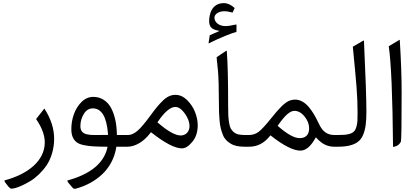

<svg xmlns="http://www.w3.org/2000/svg" viewBox="-20 -917 2609 1200"><path d="M205.6 -172.9C241.7 -120.6 259.8 -71.8 259.8 -27.3C259.8 87.9 154.8 171.4 9.8 210C8.3 210.4 7.8 210.9 7.3 211.4C6.8 213.9 9.3 218.8 15.1 227.1L34.2 251C40.5 258.3 46.4 262.2 52.2 262.2C57.6 262.2 65.9 260.7 77.1 257.8C100.1 251.5 135.3 235.4 170.9 213.9C206.1 192.4 243.7 156.7 271.5 115.7C298.8 74.7 318.4 15.1 318.4 -49.3C318.4 -112.8 297.9 -175.8 257.3 -238.8Z M573.2 -73.2C551.8 -73.2 540.5 -73.7 522.9 -77.6C499 -83 482.4 -97.2 482.4 -128.4C482.4 -156.7 489.7 -182.6 504.4 -205.6C518.6 -228.5 537.1 -239.7 560.1 -239.7C614.7 -239.7 646.5 -187 654.8 -81.5L655.3 -73.7H647.5C629.9 -73.2 605 -73.2 573.2 -73.2ZM403.8 210.4C399.9 211.9 399.9 211.9 401.4 214.4C402.3 217.8 404.8 222.2 408.7 227.1L433.6 256.3C438.5 262.7 445.8 264.2 455.1 261.7C518.1 244.6 574.2 214.4 619.1 171.9C664.1 129.4 695.8 71.3 706.1 6.3L707 0H713.4H772.9C776.4 -3.4 777.8 -13.2 777.8 -30.3V-42.5C777.8 -59.6 776.4 -69.8 772.9 -73.2H717.8H710.4V-80.6C709 -143.6 697.3 -198.7 674.3 -242.2C650.9 -285.2 611.8 -311.5 563.5 -311.5C536.1 -311.5 511.7 -301.3 490.2 -280.3C446.8 -238.3 425.8 -173.3 425.8 -109.4C425.8 -70.8 437.5 -45.4 457.5 -29.3C467.3 -21 481.4 -15.1 500.5 -10.7C519.5 -6.3 539.6 -3.9 561 -2.4C582 -1 609.4 0 643.1 0H652.3L650.4 8.8C627.4 104 545.4 170.9 403.8 210.4Z M776.4 0C823.2 0 877.4 -29.8 918.9 -85L923.3 -90.8L929.2 -86.4C1011.7 -22 1074.2 10.3 1117.2 10.3C1138.2 10.3 1159.7 -3.4 1182.1 -30.8C1204.6 -57.6 1215.8 -92.3 1215.8 -134.3C1215.8 -160.2 1210.4 -187.5 1199.2 -216.3C1188 -245.1 1170.9 -270 1148.9 -292C1127 -313.5 1102.5 -324.2 1076.2 -324.2C1049.3 -324.2 1024.4 -313.5 998.5 -288.6C972.7 -263.7 952.1 -238.8 920.9 -195.8C886.2 -148.4 858.9 -116.2 838.9 -99.1C818.4 -82 798.8 -73.2 780.8 -73.2H768.1C754.4 -73.2 748.5 -65.4 748.5 -42.5V-30.3C748.5 -7.3 754.9 0 768.1 0ZM1109.9 -70.3C1076.2 -70.3 1029.3 -96.2 968.8 -148.4L963.9 -152.3L967.8 -158.2C1009.3 -218.3 1044.9 -248.5 1075.7 -248.5C1095.7 -248.5 1115.7 -234.9 1135.3 -207.5C1154.8 -179.7 1164.6 -153.8 1164.6 -128.9C1164.6 -95.7 1142.6 -70.3 1109.9 -70.3Z M1283.2 -645.5C1360.8 -683.1 1420.4 -707.5 1458 -717.8V-763.7H1456.1C1452.6 -763.7 1446.8 -762.7 1438.5 -760.7C1421.4 -756.3 1404.8 -753.9 1389.2 -753.9C1346.7 -753.9 1320.3 -779.3 1320.3 -806.2C1320.3 -829.6 1348.1 -846.7 1381.8 -846.7C1396.5 -846.7 1413.6 -843.8 1433.6 -838.4L1446.8 -866.7C1424.3 -887.2 1401.9 -897.5 1379.4 -897.5C1301.3 -897.5 1287.1 -824.2 1287.1 -785.6C1287.1 -748 1304.7 -733.4 1341.3 -726.1L1352.5 -723.6L1291 -696.8ZM1405.8 -262.2C1405.8 -412.1 1403.3 -522 1397.9 -591.3C1397.5 -594.2 1397.5 -596.2 1397.5 -597.2C1397 -599.1 1396.5 -600.1 1395.5 -600.1H1394.5L1334 -559.6C1334.5 -555.7 1335 -549.8 1335.4 -542.5C1338.9 -510.7 1341.3 -485.8 1342.8 -468.8C1345.7 -433.6 1348.1 -365.2 1348.1 -277.3C1348.1 -229 1349.1 -198.7 1352.5 -161.1C1356 -123.5 1362.8 -100.6 1373 -74.2C1383.3 -47.9 1399.9 -32.7 1421.4 -19.5C1442.9 -5.9 1471.7 0 1508.3 0H1524.4C1527.8 -3.4 1529.3 -13.2 1529.3 -30.3V-42.5C1529.3 -59.6 1527.8 -69.8 1524.4 -73.2H1510.7C1494.6 -73.2 1480.5 -74.7 1469.2 -77.1C1446.3 -82.5 1431.2 -97.7 1421.9 -114.7C1417.5 -123 1414.1 -135.3 1411.6 -151.4C1409.2 -167.5 1407.2 -183.1 1406.7 -199.2C1406.2 -215.3 1405.8 -236.3 1405.8 -262.2Z M1715.3 -130.9 1719.2 -136.2C1759.8 -194.3 1791.5 -224.1 1820.3 -224.1C1843.3 -224.1 1864.7 -212.4 1883.8 -188.5C1902.8 -164.6 1912.1 -140.1 1912.1 -115.2C1912.1 -75.7 1891.6 -53.7 1853 -53.7C1819.8 -53.7 1775.4 -78.1 1720.2 -126.5ZM1519.5 -73.2C1505.9 -73.2 1500 -65.4 1500 -42.5V-30.3C1500 -7.3 1506.3 0 1519.5 0H1537.6C1587.9 0 1630.9 -22 1665.5 -65.4L1669.9 -71.3L1675.8 -66.9C1753.9 -5.9 1814.5 24.4 1857.4 24.4C1890.1 24.4 1920.9 -0.5 1949.2 -50.3L1954.1 -59.1L1960.9 -51.8C1994.1 -16.1 2026.9 0 2070.3 0H2078.6C2082 -3.4 2083.5 -13.2 2083.5 -30.3V-42.5C2083.5 -59.6 2081.1 -70.8 2078.6 -73.2H2070.3C2025.9 -73.2 1997.6 -94.2 1976.6 -136.7C1959.5 -172.4 1947.8 -195.8 1927.2 -225.6C1917 -240.2 1906.7 -252.4 1897.5 -261.7C1877.9 -280.8 1851.6 -294.4 1825.7 -294.4C1810.5 -294.4 1796.4 -291.5 1783.2 -285.2C1756.8 -272.5 1724.1 -240.2 1671.9 -174.3C1639.2 -133.8 1614.3 -106.4 1596.7 -93.3C1579.1 -80.1 1559.1 -73.2 1537.1 -73.2Z M2073.7 -73.2C2060.1 -73.2 2054.2 -65.4 2054.2 -42.5V-30.3C2054.2 -7.3 2060.5 0 2073.7 0H2091.3C2150.4 0 2190.4 -10.3 2217.8 -31.2C2231.4 -41.5 2242.2 -56.2 2249.5 -74.2C2264.6 -110.4 2270 -152.3 2270 -218.3C2270 -293.5 2265.1 -440.4 2254.9 -659.2C2254.9 -661.6 2254.4 -663.1 2253.9 -664.1C2253.4 -664.1 2251 -663.6 2248 -661.6L2185.1 -625C2196.3 -512.2 2204.1 -427.7 2208.5 -371.6C2212.9 -315.4 2214.8 -262.2 2214.8 -211.9C2214.8 -190.9 2214.4 -173.8 2213.9 -161.1C2211.9 -135.3 2205.1 -109.9 2195.3 -98.6C2178.7 -79.1 2148.4 -73.2 2094.2 -73.2Z M2409.7 -627.9C2424.8 -525.4 2433.6 -315.9 2436.5 1C2460 -1.5 2476.6 -12.7 2485.8 -32.7C2488.8 -47.4 2490.2 -149.9 2490.2 -340.3C2490.2 -435.5 2486.3 -542 2479 -660.2C2478.5 -663.1 2478.5 -665 2478.5 -666C2478 -668 2477.5 -668.5 2476.6 -668Z"/></svg>

Font: Sahel Light
Style: Regular
Weight: 300
Foundry: Saber Rastikerdar (saber.rastikerdar@gmail.com)
Version: Version 3.4.0